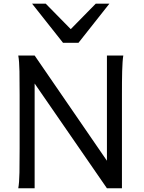

<svg xmlns="http://www.w3.org/2000/svg" viewBox="-20 -1011 772 1031"><path d="M166 -562.5V0H78.1Q83.5 -29.3 84.5 -84.7Q85.4 -140.1 85.4 -212.4V-500.5Q85.4 -572.8 84.5 -628.2Q83.5 -683.6 78.1 -712.9H166L554.2 -147.9V-712.9H642.1Q639.6 -698.2 638.2 -676.8Q636.7 -655.3 636 -628.2Q635.3 -601.1 635 -568.8Q634.8 -536.6 634.8 -500.5V0H554.2ZM225.6 -991.2 359.9 -854.5 494.1 -991.2H567.4L401.4 -781.2H318.4L152.3 -991.2Z"/></svg>

Font: Andika Am
Style: Regular
Weight: 400
Designer: Victor Gaultney, Annie Olsen, Julie Remington, Don Collingsworth, Eric Hays, Becca Hirsbrunner
Foundry: SIL International
Version: Version 5.000